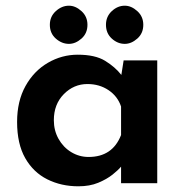

<svg xmlns="http://www.w3.org/2000/svg" viewBox="-20 -643 646 674"><path d="M255 11Q195 11 146 -13.5Q97 -38 68.5 -88Q40 -138 40 -215Q40 -288 69.5 -341Q99 -394 148 -422.5Q197 -451 253 -451Q314 -451 349 -429.5Q384 -408 406 -380L414 -431H532V0H405V-58Q395 -46 375 -30Q355 -14 325 -1.5Q295 11 255 11ZM291 -92Q375 -92 405 -169V-269Q393 -305 361 -326.5Q329 -348 287 -348Q239 -348 204 -312.5Q169 -277 169 -221Q169 -185 185.5 -155.5Q202 -126 230 -109Q258 -92 291 -92ZM155 -556Q155 -585 176 -604Q197 -623 222 -623Q245 -623 266 -604Q287 -585 287 -556Q287 -526 266 -507.5Q245 -489 222 -489Q197 -489 176 -507.5Q155 -526 155 -556ZM352 -556Q352 -585 372.5 -604Q393 -623 418 -623Q441 -623 462 -604Q483 -585 483 -556Q483 -526 462 -507.5Q441 -489 418 -489Q393 -489 372.5 -507.5Q352 -526 352 -556Z"/></svg>

Font: Reem Kufi SemiBold
Style: Regular
Weight: 600
Designer: Khaled Hosny
Version: Version 1.001